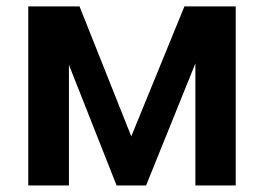

<svg xmlns="http://www.w3.org/2000/svg" viewBox="-20 -565 802 585"><path d="M380 -149.5 541.9 -545.5H645.6L425.1 0H335.2L119.7 -545.5H222.3ZM190 -545.5V0H66.1V-545.5ZM575.3 0V-545.5H698.2V0Z"/></svg>

Font: InterMG SemiBold
Style: Regular
Weight: 600
Designer: Rasmus Andersson
Foundry: rsms
Version: Version 3.019;December 26, 2023;FontCreator 15.0.0.2955 64-b